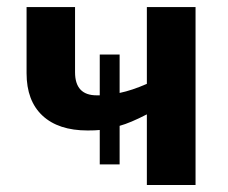

<svg xmlns="http://www.w3.org/2000/svg" viewBox="-20 -527 649 547"><path d="M264.2 -156.7Q252.4 -155.3 229.5 -155.3Q146.5 -155.3 101.1 -197.5Q55.7 -239.7 55.7 -318.4V-506.8H193.8V-321.3Q193.8 -255.4 255.4 -255.4H264.2V-371.6H320.8V-262.2Q356 -269.5 398.4 -288.1V-506.8H537.1V0H398.4V-201.2Q351.1 -176.8 320.8 -168.5V-58.6H264.2Z"/></svg>

Font: Bpm'online Open Sans
Style: Bold
Weight: 700
Foundry: Ascender Corporation
Version: Version 1.10